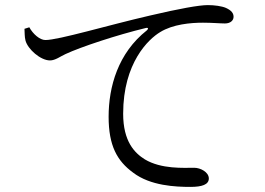

<svg xmlns="http://www.w3.org/2000/svg" viewBox="-20 -731 1040 753"><path d="M76 -618C77 -603 76 -588 80 -572C89 -538 139 -494 176 -494C197 -494 217 -510 237 -519C297 -547 439 -594 551 -621C562 -624 563 -618 556 -612C443 -523 406 -391 406 -273C406 -160 439 -100 502 -54C570 -2 669 2 727 2C772 2 799 -7 799 -31C799 -56 766 -73 742 -73C701 -73 613 -67 548 -106C508 -131 463 -176 463 -285C463 -485 563 -578 608 -605C658 -636 728 -642 776 -642C813 -642 843 -639 862 -639C884 -639 896 -651 896 -665C896 -679 888 -690 866 -700C850 -707 821 -711 795 -711C761 -711 683 -697 568 -670C403 -632 210 -574 158 -574C136 -574 109 -598 95 -624Z"/></svg>

Font: Source Han Serif
Style: Regular
Weight: 400
Designer: Ryoko NISHIZUKA 西塚涼子 (kana & ideographs); Frank Grießhammer (Latin, Greek & Cyrillic); Wenlong ZHANG 张文龙 (bopomofo); San
Foundry: Adobe Systems Incorporated
Version: Version 1.001;PS 1.001;hotconv 16.6.54;makeotf.lib2.5.65590